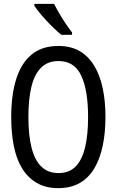

<svg xmlns="http://www.w3.org/2000/svg" viewBox="-20 -964 603 994"><path d="M281 10Q216 10 169.5 -17.5Q123 -45 93.5 -94Q64 -143 51 -210.5Q38 -278 38 -358Q38 -471 63.5 -553.5Q89 -636 143 -681Q197 -726 282 -726Q347 -726 393 -699Q439 -672 468.5 -622.5Q498 -573 512 -506Q526 -439 526 -359Q526 -278 512 -210.5Q498 -143 469 -93.5Q440 -44 393.5 -17Q347 10 281 10ZM283 -68Q338 -68 371.5 -102Q405 -136 420.5 -201Q436 -266 436 -358Q436 -497 400.5 -572.5Q365 -648 283 -648Q227 -648 192.5 -613.5Q158 -579 142.5 -514.5Q127 -450 127 -358Q127 -266 143 -201Q159 -136 193.5 -102Q228 -68 283 -68ZM297 -784Q280 -798 260 -817Q240 -836 220 -857.5Q200 -879 183.5 -899.5Q167 -920 158 -934V-944H260Q271 -922 287 -894.5Q303 -867 320.5 -841Q338 -815 353 -796V-784Z"/></svg>

Font: Noto Sans Mono SemiCondensed
Style: Regular
Weight: 400
Width: 4
Designer: Monotype Design Team
Foundry: Monotype Imaging Inc.
Version: Version 2.010